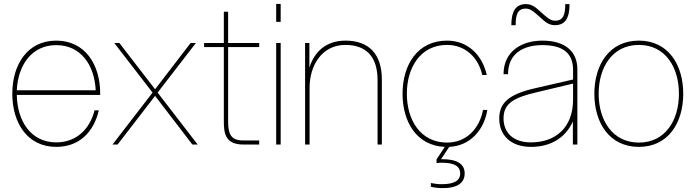

<svg xmlns="http://www.w3.org/2000/svg" viewBox="-20 -740 3561 983"><path d="M268 12C387 12 460 -65 486 -175H464C440 -79 371 -11 268 -11C137 -11 68 -122 66 -254H493V-261C493 -409 416 -532 268 -532C120 -532 43 -409 43 -260C43 -111 120 12 268 12ZM66 -278C72 -405 141 -509 268 -509C395 -509 464 -405 470 -278Z M965 0H992L787 -266L983 -520H956L774 -283L591 -520H565L761 -266L556 0H582L774 -249Z M1126 -680V-520H1025V-499H1126V-121C1126 -61 1131 0 1226 0H1307V-21H1223C1156 -21 1148 -64 1148 -120V-499H1307V-520H1148V-680Z M1394 0H1417V-520H1394ZM1394 -628H1417V-720H1394Z M1913 -330V0H1935V-333C1935 -464 1868 -532 1749 -532C1650 -532 1590 -476 1564 -394V-520H1542V0H1565V-291C1565 -406 1629 -510 1748 -510C1852 -510 1913 -453 1913 -330Z M2251 223C2315 223 2359 200 2359 148C2359 96 2315 75 2244 75H2238L2280 12C2386 7 2458 -73 2475 -177H2453C2435 -82 2368 -10 2269 -10C2133 -10 2063 -125 2063 -260C2063 -395 2133 -510 2269 -510C2363 -510 2430 -444 2449 -356H2472C2450 -457 2376 -532 2269 -532C2118 -532 2041 -409 2041 -260C2041 -115 2114 6 2257 12L2215 76V95C2223 94 2233 93 2241 93C2306 93 2336 111 2336 148C2336 185 2305 203 2242 203C2222 203 2205 201 2186 197V216C2208 222 2229 223 2251 223Z M2913 0H2936V-385C2936 -476 2874 -532 2757 -532C2648 -532 2558 -475 2558 -360H2581C2581 -469 2663 -509 2757 -509C2861 -509 2914 -469 2914 -382V-333L2723 -289C2589 -259 2536 -216 2536 -133C2536 -52 2590 12 2699 12C2792 12 2872 -28 2913 -118ZM2558 -134C2558 -210 2610 -240 2725 -267L2914 -312V-231C2914 -83 2821 -11 2698 -11C2604 -11 2558 -64 2558 -134ZM2598 -611H2620C2620 -665 2630 -696 2672 -696C2700 -696 2720 -673 2747 -650C2768 -631 2788 -611 2821 -611C2876 -611 2896 -651 2896 -719H2874C2874 -665 2864 -634 2822 -634C2794 -634 2774 -657 2747 -680C2726 -699 2706 -719 2673 -719C2618 -719 2598 -679 2598 -611Z M3251 12C3401 12 3478 -111 3478 -260C3478 -409 3401 -532 3251 -532C3100 -532 3023 -409 3023 -260C3023 -111 3100 12 3251 12ZM3045 -260C3045 -395 3115 -510 3251 -510C3387 -510 3456 -395 3456 -260C3456 -125 3387 -10 3251 -10C3115 -10 3045 -125 3045 -260Z"/></svg>

Font: Aspekta 50
Style: Regular
Weight: 50
Designer: Ivo Dolenc
Version: Version 2.000